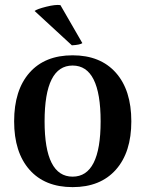

<svg xmlns="http://www.w3.org/2000/svg" viewBox="-20 -754 597 788"><path d="M122 -709Q132 -717 170 -726.5Q208 -736 228 -733L318 -577Q309 -570 275 -568ZM38 -256Q38 -384 101 -455.5Q164 -527 278 -527Q392 -527 455.5 -455.5Q519 -384 519 -256Q519 -129 455.5 -57.5Q392 14 278 14Q164 14 101 -57.5Q38 -129 38 -256ZM393 -256Q393 -485 278 -485Q163 -485 163 -256Q163 -29 278 -29Q393 -29 393 -256Z"/></svg>

Font: Arima Koshi Semi Bold
Style: Regular
Weight: 600
Designer: Joana Correia and Natanael Gama
Foundry: NDISCOVER
Version: Version 1.019;PS 001.019;hotconv 1.0.88;makeotf.lib2.5.64775